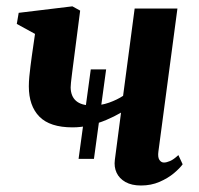

<svg xmlns="http://www.w3.org/2000/svg" viewBox="-20 -575 628 606"><path d="M228 -73.5 266.5 -356H315L276.5 -73.5ZM233 -541.5 208 -348Q207 -340.5 206 -331.5Q205 -322.5 204 -314.2Q203 -306 203 -299Q203.5 -271 220.2 -256.5Q237 -242 270.5 -242Q299 -242 324.2 -251Q349.5 -260 368.5 -272.5L405 -548H540L480 -97Q477.5 -79 483 -70.5Q488.5 -62 497.5 -62Q505.5 -62 516.8 -66.8Q528 -71.5 543 -85.5L556.5 -56.5Q547.5 -44 528.8 -28.2Q510 -12.5 483.5 -1Q457 10.5 425 10.5Q395.5 10.5 376 -0.5Q356.5 -11.5 348 -29.8Q339.5 -48 342.5 -70.5L362 -219.5Q340.5 -207 315 -196.2Q289.5 -185.5 262.5 -179.2Q235.5 -173 209 -173Q137.5 -173 104.2 -207Q71 -241 71 -302.5Q71 -316.5 72.5 -332.8Q74 -349 76.2 -366Q78.5 -383 80.5 -398.5L90.5 -468L33 -499.5L39 -534.5L208.5 -555Z"/></svg>

Font: Merriweather 48pt
Style: Bold Italic
Weight: 700
Italic angle: -7.8°
Version: Version 2.101